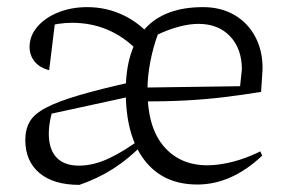

<svg xmlns="http://www.w3.org/2000/svg" viewBox="-20 -510 809 539"><path d="M534 8Q438 8 385.5 -60.5Q333 -129 333 -254Q333 -371 388 -430.5Q443 -490 550 -490Q600 -490 638 -468Q676 -446 697 -406Q718 -366 717 -315L713 -252Q657 -243 607 -237Q557 -231 501 -228Q445 -225 369 -225L370 -264L654 -268L659 -315Q659 -373 626 -408Q593 -443 537 -443Q512 -443 482 -435Q452 -427 423 -413Q410 -378 402 -337Q394 -296 394 -256Q394 -153 439.5 -99.5Q485 -46 562 -46Q594 -46 632 -55.5Q670 -65 711 -85L716 -73Q630 8 534 8ZM203 9Q130 9 90.5 -24.5Q51 -58 51 -117Q51 -147 63.5 -168.5Q76 -190 109 -207.5Q142 -225 201.5 -242.5Q261 -260 355 -281V-241L125 -191Q121 -176 119 -162Q117 -148 117 -135Q117 -91 138.5 -68Q160 -45 202 -45Q242 -45 286 -65.5Q330 -86 380 -124L381 -105Q341 -64 298 -36.5Q255 -9 203 9ZM363 -371Q288 -446 182 -446Q144 -446 103 -434L135 -452L118 -313Q91 -320 77 -337.5Q63 -355 63 -378Q63 -409 84.5 -434.5Q106 -460 143 -475Q180 -490 225 -490Q279 -490 327 -467Q375 -444 410 -400Z"/></svg>

Font: Piazzolla 24pt Light
Style: Regular
Weight: 300
Designer: Juan Pablo del Peral
Foundry: Huerta Tipografica
Version: Version 2.005